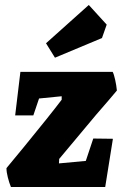

<svg xmlns="http://www.w3.org/2000/svg" viewBox="-20 -752 491 772"><path d="M355 -195 434 -194 403 0H24Q17 -17 11.5 -38.5Q6 -60 6 -76L77 -162Q181 -289 228 -351V-365L137 -356L114 -288H41L62 -463H433Q438 -454 443 -431.5Q448 -409 450 -388Q427 -360 366 -290L218 -113L217 -95L325 -105ZM165 -578 337 -732 409 -653 390 -599 201 -520Z"/></svg>

Font: Grenze Black
Style: Italic
Weight: 900
Italic angle: -10°
Designer: Renata Polastri
Foundry: Omnibus-Type
Version: Version 1.002; ttfautohint (v1.8)